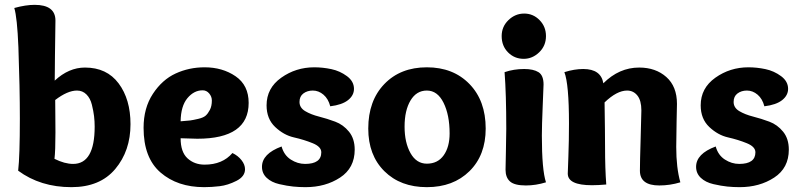

<svg xmlns="http://www.w3.org/2000/svg" viewBox="-20 -763 3305 793"><path d="M206 -430Q264 -484 331 -484Q421 -484 470 -418.5Q519 -353 519 -250Q519 -140 456 -65Q393 10 275 10Q147 10 55 -58Q62 -118 62 -273Q62 -402 56 -568Q51 -691 39 -730Q86 -743 123 -743Q209 -743 209 -678Q209 -677 207 -533Q207 -507 206.5 -473Q206 -439 206 -430ZM208 -350Q208 -339 208.5 -291.5Q209 -244 209 -216Q209 -139 205 -107Q247 -86 282 -86Q371 -86 371 -240Q371 -262 368.5 -283Q366 -304 359.5 -330.5Q353 -357 337 -373Q321 -389 298 -389Q259 -389 208 -350Z M825 -485Q899 -485 953 -448Q1007 -411 1007 -338Q1007 -190 795 -190Q776 -190 726 -192Q726 -135 754.5 -109Q783 -83 825 -83Q899 -83 940 -131Q963 -120 977.5 -101.5Q992 -83 992 -64Q992 -34 956.5 -16Q921 2 887.5 6Q854 10 823 10Q713 10 643 -50.5Q573 -111 573 -235Q573 -317 611.5 -375.5Q650 -434 705.5 -459.5Q761 -485 825 -485ZM817 -390Q781 -390 754 -357.5Q727 -325 726 -262Q754 -264 765.5 -265.5Q777 -267 798.5 -272Q820 -277 829.5 -285.5Q839 -294 847 -309.5Q855 -325 855 -348Q855 -364 844 -377Q833 -390 817 -390Z M1344 -324Q1336 -355 1316 -372Q1296 -389 1272 -389Q1249 -389 1233 -377Q1217 -365 1217 -342Q1217 -318 1240.5 -304Q1264 -290 1297.5 -281.5Q1331 -273 1364.5 -260.5Q1398 -248 1421.5 -219Q1445 -190 1445 -145Q1445 -69 1384.5 -29.5Q1324 10 1242 10Q1216 10 1191 7.5Q1166 5 1133.5 -2.5Q1101 -10 1081.5 -28.5Q1062 -47 1062 -74Q1062 -128 1143 -158Q1153 -122 1181 -104Q1209 -86 1240 -86Q1307 -86 1307 -134Q1307 -157 1271.5 -171.5Q1236 -186 1194 -195.5Q1152 -205 1116.5 -238.5Q1081 -272 1081 -328Q1081 -399 1141.5 -442Q1202 -485 1278 -485Q1313 -485 1348.5 -477.5Q1384 -470 1413 -448.5Q1442 -427 1442 -396Q1442 -369 1417.5 -349.5Q1393 -330 1344 -324Z M1501 -232Q1501 -347 1567.5 -416Q1634 -485 1743 -485Q1852 -485 1919 -416Q1986 -347 1986 -232Q1986 -122 1919 -56Q1852 10 1743 10Q1634 10 1567.5 -56Q1501 -122 1501 -232ZM1837 -212Q1837 -288 1812 -338.5Q1787 -389 1743 -389Q1700 -389 1675.5 -348Q1651 -307 1651 -240Q1651 -174 1675.5 -130.5Q1700 -87 1743 -87Q1788 -87 1812.5 -121.5Q1837 -156 1837 -212Z M2143 -520Q2105 -520 2078.5 -546.5Q2052 -573 2052 -614Q2052 -653 2080 -680Q2108 -707 2145 -707Q2182 -707 2208.5 -680Q2235 -653 2235 -614Q2235 -574 2207 -547Q2179 -520 2143 -520ZM2145 -478Q2183 -478 2204 -465Q2225 -452 2225 -414Q2225 -408 2221.5 -326Q2218 -244 2218 -203Q2218 -61 2235 -10Q2193 3 2152 3Q2105 3 2086.5 -13.5Q2068 -30 2068 -62Q2068 -78 2069.5 -137Q2071 -196 2071 -231Q2071 -374 2064 -465Q2102 -478 2145 -478Z M2311 -465Q2352 -478 2389 -478Q2462 -478 2472 -419Q2537 -484 2620 -484Q2688 -484 2732 -445Q2776 -406 2776 -334Q2776 -332 2774.5 -262Q2773 -192 2773 -156Q2773 -70 2790 -10Q2747 3 2703 3Q2623 3 2623 -58Q2623 -94 2626 -190.5Q2629 -287 2629 -307Q2629 -348 2612.5 -368.5Q2596 -389 2570 -389Q2528 -389 2477 -340Q2479 -212 2479 -155Q2479 -67 2484 -1Q2451 2 2425 2Q2325 2 2325 -46Q2325 -50 2327.5 -116Q2330 -182 2330 -253Q2330 -416 2311 -465Z M3137 -324Q3129 -355 3109 -372Q3089 -389 3065 -389Q3042 -389 3026 -377Q3010 -365 3010 -342Q3010 -318 3033.5 -304Q3057 -290 3090.5 -281.5Q3124 -273 3157.5 -260.5Q3191 -248 3214.5 -219Q3238 -190 3238 -145Q3238 -69 3177.5 -29.5Q3117 10 3035 10Q3009 10 2984 7.5Q2959 5 2926.5 -2.5Q2894 -10 2874.5 -28.5Q2855 -47 2855 -74Q2855 -128 2936 -158Q2946 -122 2974 -104Q3002 -86 3033 -86Q3100 -86 3100 -134Q3100 -157 3064.5 -171.5Q3029 -186 2987 -195.5Q2945 -205 2909.5 -238.5Q2874 -272 2874 -328Q2874 -399 2934.5 -442Q2995 -485 3071 -485Q3106 -485 3141.5 -477.5Q3177 -470 3206 -448.5Q3235 -427 3235 -396Q3235 -369 3210.5 -349.5Q3186 -330 3137 -324Z"/></svg>

Font: Overlock Black
Style: Regular
Weight: 900
Designer: Dario Muhafara
Foundry: Dario Manuel Muhafara
Version: Version 1.002